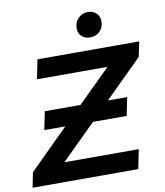

<svg xmlns="http://www.w3.org/2000/svg" viewBox="-106 -990 920 1070"><g transform="rotate(-10 354.5 -455.5)"><path d="M700 -615 489 -406H598L577 -303H386L190 -109H611L589 0H-9L8 -85L230 -305H111L132 -408H334L519 -591H120L142 -700H718ZM387 -831Q387 -866 409 -888.5Q431 -911 464 -911Q493 -911 511.5 -893Q530 -875 530 -848Q530 -813 508 -791Q486 -769 454 -769Q424 -769 405.5 -786.5Q387 -804 387 -831Z"/></g></svg>

Font: Montserrat Alternates SemiBold
Style: Italic
Weight: 600
Italic angle: -11.3°
Designer: Julieta Ulanovsky
Foundry: Julieta Ulanovsky
Version: Version 7.200